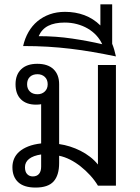

<svg xmlns="http://www.w3.org/2000/svg" viewBox="-20 -846 638 875"><path d="M103.5 -461.9Q103.5 -441.4 116.2 -429Q128.9 -416.5 150.9 -416.5Q170.9 -416.5 184.1 -429Q197.3 -441.4 197.3 -461.9Q197.3 -483.4 184.1 -495.6Q170.9 -507.8 150.9 -507.8Q128.9 -507.8 116.2 -495.6Q103.5 -483.4 103.5 -461.9ZM508.3 -549.8V0H426.3Q411.6 -24.4 391.1 -46.9Q370.6 -69.3 347.4 -87.6Q324.2 -106 299.1 -118.7Q273.9 -131.3 249.5 -136.2V-103Q249.5 -47.4 224.4 -19.3Q199.2 8.8 142.1 8.8Q89.4 8.8 63 -15.6Q36.6 -40 36.6 -84Q36.6 -104.5 44.2 -122.6Q51.8 -140.6 67.9 -154.8Q84 -168.9 108.6 -178.7Q133.3 -188.5 167.5 -192.4V-371.1Q165 -370.1 157.5 -369.6Q149.9 -369.1 143.6 -369.1Q100.1 -369.1 75.4 -393.3Q50.8 -417.5 50.8 -461.9Q50.8 -505.9 76.7 -530.5Q102.5 -555.2 149.9 -555.2Q198.2 -555.2 223.9 -530.5Q249.5 -505.9 249.5 -461.9V-189.5Q274.4 -186 299.1 -178.2Q323.7 -170.4 346.9 -158.7Q370.1 -147 390.4 -131.3Q410.6 -115.7 426.3 -96.2V-549.8ZM93.8 -84Q93.8 -63 103.8 -52.5Q113.8 -42 129.4 -42Q147.9 -42 157.7 -53.5Q167.5 -64.9 167.5 -86.9V-142.1Q131.3 -136.7 112.5 -121.8Q93.8 -106.9 93.8 -84Z M508.3 -588.9Q454.1 -600.1 403.3 -608.9Q352.5 -617.7 301.5 -623.8Q250.5 -629.9 197.5 -633.1Q144.5 -636.2 85.4 -636.2Q93.3 -671.4 109.9 -700.2Q126.5 -729 150.9 -749.3Q175.3 -769.5 206.8 -780.8Q238.3 -792 276.4 -792Q323.7 -792 364.5 -776.9Q405.3 -761.7 437.5 -730V-826.2H491.2V-646.5Q496.6 -633.3 500.7 -618.9Q504.9 -604.5 508.3 -588.9ZM274.9 -743.2Q229 -743.2 199.7 -728.3Q170.4 -713.4 156.2 -681.2Q234.9 -681.2 309.1 -670.2Q383.3 -659.2 445.8 -644.5Q435.5 -667 418.7 -685.1Q401.9 -703.1 379.6 -716.1Q357.4 -729 330.8 -736.1Q304.2 -743.2 274.9 -743.2Z"/></svg>

Font: Noto Sans Southeast Asian
Style: Regular
Weight: 400
Designer: Monotype Design Team
Foundry: Monotype Imaging Inc.
Version: Version 1.06 uh; ttfautohint (v1.4.1)